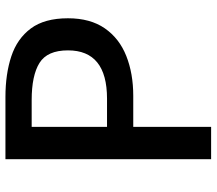

<svg xmlns="http://www.w3.org/2000/svg" viewBox="-64 -712 777 688"><g transform="rotate(-90 324.0 -368.5)"><path d="M97 0V-737H320Q402 -737 465.5 -716Q529 -695 565.5 -646Q602 -597 602 -513Q602 -433 566 -381Q530 -329 467 -304Q404 -279 324 -279H213V0ZM213 -373H314Q487 -373 487 -513Q487 -587 442 -615Q397 -643 309 -643H213Z"/></g></svg>

Font: Source Han Sans TC Medium
Style: Regular
Weight: 500
Designer: Ryoko NISHIZUKA Ë•øÂ°öÊ∂ºÂ≠ê (kana, bopomofo & ideographs); Paul D. Hunt (Latin, Greek & Cyrillic); Sandoll Communicatio
Foundry: Adobe
Version: Version 2.004;hotconv 1.0.118;makeotfexe 2.5.65603